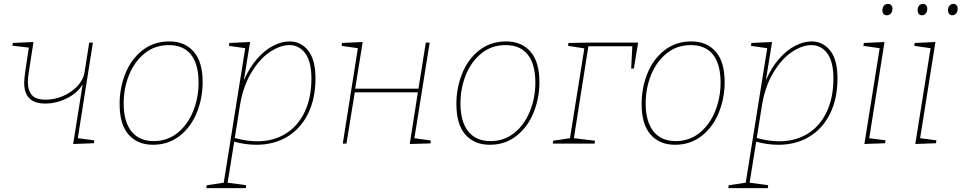

<svg xmlns="http://www.w3.org/2000/svg" viewBox="-20 -742 4968 992"><path d="M382 -28 467 -17 465 -2 358 2 407 -306Q380 -261 325.5 -234Q271 -207 213 -207Q105 -207 105 -314Q105 -333 110 -370L129 -496L44 -506L46 -520L153 -525L129 -371Q124 -343 124 -316Q124 -276 144 -251.5Q164 -227 217 -227Q262 -227 306 -246Q350 -265 380.5 -297.5Q411 -330 417 -370L441 -522H460Z M1027 -318Q1027 -235 997 -160.5Q967 -86 908.5 -40Q850 6 770 6Q691 6 644.5 -46.5Q598 -99 598 -205Q598 -288 628 -362.5Q658 -437 716.5 -482.5Q775 -528 855 -528Q935 -528 981 -475Q1027 -422 1027 -318ZM619 -208Q619 -114 659 -63.5Q699 -13 774 -13Q845 -13 897.5 -55.5Q950 -98 978 -167.5Q1006 -237 1006 -315Q1006 -410 967 -459.5Q928 -509 852 -509Q780 -509 727 -466Q674 -423 646.5 -354Q619 -285 619 -208Z M1610 -337Q1610 -233 1572 -155.5Q1534 -78 1465 -36Q1396 6 1305 6Q1248 6 1190 -10L1156 202L1252 215L1250 230H1046L1048 215L1136 202L1247 -493L1163 -505L1165 -520L1272 -525L1240 -327Q1269 -394 1309.5 -439.5Q1350 -485 1393.5 -506.5Q1437 -528 1476 -528Q1535 -528 1572.5 -480.5Q1610 -433 1610 -337ZM1193 -29Q1256 -12 1308 -12Q1393 -12 1456.5 -51.5Q1520 -91 1554.5 -164.5Q1589 -238 1589 -336Q1589 -423 1557.5 -466Q1526 -509 1475 -509Q1428 -509 1374.5 -473.5Q1321 -438 1277.5 -365Q1234 -292 1218 -187Z M2200 -522 2121 -28 2206 -16 2204 -1 2097 2 2139 -265H1813L1770 0H1751L1829 -493L1745 -505L1747 -520L1854 -525L1815 -284H2142L2180 -522Z M2767 -318Q2767 -235 2737 -160.5Q2707 -86 2648.5 -40Q2590 6 2510 6Q2431 6 2384.5 -46.5Q2338 -99 2338 -205Q2338 -288 2368 -362.5Q2398 -437 2456.5 -482.5Q2515 -528 2595 -528Q2675 -528 2721 -475Q2767 -422 2767 -318ZM2359 -208Q2359 -114 2399 -63.5Q2439 -13 2514 -13Q2585 -13 2637.5 -55.5Q2690 -98 2718 -167.5Q2746 -237 2746 -315Q2746 -410 2707 -459.5Q2668 -509 2592 -509Q2520 -509 2467 -466Q2414 -423 2386.5 -354Q2359 -285 2359 -208Z M2917 -520 3023 -522H3277L3255 -388H3241L3247 -503H3020L2945 -28L3054 -15L3052 0H2836L2838 -15L2925 -28L2999 -492L2915 -505Z M3724 -318Q3724 -235 3694 -160.5Q3664 -86 3605.5 -40Q3547 6 3467 6Q3388 6 3341.5 -46.5Q3295 -99 3295 -205Q3295 -288 3325 -362.5Q3355 -437 3413.5 -482.5Q3472 -528 3552 -528Q3632 -528 3678 -475Q3724 -422 3724 -318ZM3316 -208Q3316 -114 3356 -63.5Q3396 -13 3471 -13Q3542 -13 3594.5 -55.5Q3647 -98 3675 -167.5Q3703 -237 3703 -315Q3703 -410 3664 -459.5Q3625 -509 3549 -509Q3477 -509 3424 -466Q3371 -423 3343.5 -354Q3316 -285 3316 -208Z M4307 -337Q4307 -233 4269 -155.5Q4231 -78 4162 -36Q4093 6 4002 6Q3945 6 3887 -10L3853 202L3949 215L3947 230H3743L3745 215L3833 202L3944 -493L3860 -505L3862 -520L3969 -525L3937 -327Q3966 -394 4006.5 -439.5Q4047 -485 4090.5 -506.5Q4134 -528 4173 -528Q4232 -528 4269.5 -480.5Q4307 -433 4307 -337ZM3890 -29Q3953 -12 4005 -12Q4090 -12 4153.5 -51.5Q4217 -91 4251.5 -164.5Q4286 -238 4286 -336Q4286 -423 4254.5 -466Q4223 -509 4172 -509Q4125 -509 4071.5 -473.5Q4018 -438 3974.5 -365Q3931 -292 3915 -187Z M4550 -525 4471 -28 4555 -17 4553 -2 4446 2 4525 -493 4441 -505 4443 -520ZM4539 -689Q4539 -703 4547 -712.5Q4555 -722 4568 -722Q4579 -722 4585 -715Q4591 -708 4591 -696Q4591 -682 4583 -672.5Q4575 -663 4562 -663Q4551 -663 4545 -670Q4539 -677 4539 -689Z M4721 -690Q4721 -704 4729 -713Q4737 -722 4749 -722Q4759 -722 4765 -715Q4771 -708 4771 -696Q4771 -682 4763 -672.5Q4755 -663 4743 -663Q4733 -663 4727 -670.5Q4721 -678 4721 -690ZM4928 -696Q4928 -682 4920 -672.5Q4912 -663 4900 -663Q4890 -663 4884 -670.5Q4878 -678 4878 -690Q4878 -704 4886 -713Q4894 -722 4906 -722Q4916 -722 4922 -715Q4928 -708 4928 -696ZM4706 -520 4813 -525 4734 -28 4818 -17 4816 -2 4709 2 4788 -493 4704 -505Z"/></svg>

Font: Bitter Pro Thin
Style: Italic
Weight: 250
Italic angle: -9°
Designer: Sol Matas, and Bitter project Authors
Foundry: Sol Matas
Version: Version 1.010